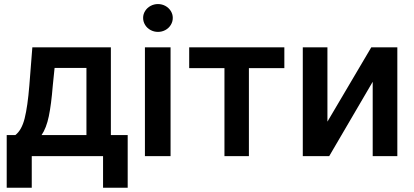

<svg xmlns="http://www.w3.org/2000/svg" viewBox="-20 -761 2018 936"><path d="M12.7 -102.5H54.7Q85.9 -126.5 100.3 -184.3Q114.7 -242.2 123 -343.8L137.7 -530.3H520.5V-102.5H602.5V154.3H482.4V0H134.8V154.3H12.7ZM401.4 -102.5V-429.7H246.1L237.3 -343.8Q230 -252 218 -194.3Q206.1 -136.7 182.6 -102.5Z M686.5 -530.3H811.5V0H686.5ZM677.7 -673.8Q677.7 -691.9 687.5 -707.5Q697.3 -723.1 714.1 -732.2Q731 -741.2 750 -741.2Q769.5 -741.2 786.1 -732.2Q802.7 -723.1 812.5 -707.5Q822.3 -691.9 822.3 -673.8Q822.3 -655.3 812.5 -639.4Q802.7 -623.5 786.1 -614.5Q769.5 -605.5 750 -605.5Q731 -605.5 714.1 -614.5Q697.3 -623.5 687.5 -639.4Q677.7 -655.3 677.7 -673.8Z M902.3 -530.3H1366.2V-428.7H1193.4V0H1074.2V-428.7H902.3Z M1790 -530.3H1917V0H1796.9V-362.3L1585 0H1456.1V-530.3H1576.2V-168Z"/></svg>

Font: Pretendard Std SemiBold
Style: Regular
Weight: 600
Designer: Base glyphs from Inter by Rasmus Andersson; Hangeul glyphs from Noto Sans CJK(Source Han Sans) by Jang Soo-young and Kan
Foundry: Kil Hyung-jin
Version: Version 1.309